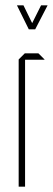

<svg xmlns="http://www.w3.org/2000/svg" viewBox="-20 -700 198 720"><path d="M50 0V-477L73 -500H74V0ZM74 -476V-500H124L147 -477V-476ZM88 -590 44 -679V-680H68L112 -590ZM89 -590 134 -680H158V-679L112 -590Z"/></svg>

Font: Foldit Thin
Style: Regular
Weight: 100
Designer: Sophia Tai
Foundry: Sophia Tai
Version: Version 1.003